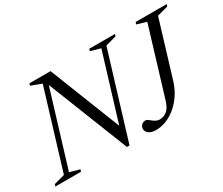

<svg xmlns="http://www.w3.org/2000/svg" viewBox="-139 -980 1490 1285"><g transform="rotate(-30 606.0 -337.5)"><path d="M560.5 -118 543 -108 708 -647.5 631.5 -669 636.5 -685H835L830 -669L746.5 -646.5L546 10H526L271 -634.5L287.5 -633.5L105.5 -37.5L182 -16L177 0H-21.5L-16.5 -16L67 -38.5L250 -639L169 -669L173.5 -685H337ZM1016.5 -221.5Q1000 -166.5 971.5 -123.5Q943 -80.5 907.2 -50.8Q871.5 -21 832 -5.5Q792.5 10 753 10Q719 10 698.8 -4Q678.5 -18 678.5 -40Q678.5 -57 690.8 -69.5Q703 -82 722.5 -82Q730.5 -82 739.2 -75.5Q748 -69 758.5 -60.5Q769 -52 781.5 -45.5Q794 -39 809.5 -39Q840 -39 865.2 -59Q890.5 -79 907 -134L1063 -647.5L989.5 -669L994.5 -685H1234.5L1229.5 -669L1145.5 -646.5Z"/></g></svg>

Font: Newsreader 36pt
Style: Italic
Weight: 400
Italic angle: -17°
Designer: Hugues Gentile
Foundry: Production Type
Version: Version 1.003